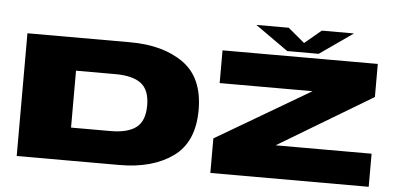

<svg xmlns="http://www.w3.org/2000/svg" viewBox="-54 -941 2191 1052"><g transform="rotate(5 1041.5 -415.0)"><path d="M70 0H635Q816 0 928.5 -80.5Q1041 -161 1041 -338Q1041 -515 929 -595Q817 -675 635 -675H70ZM353 -181V-494H570Q665 -494 711.5 -458.5Q758 -423 758 -338Q758 -253 711.5 -217Q665 -181 570 -181ZM1135 0H2006V-182H1478L1997 -493V-675H1143V-495H1654L1135 -190ZM1496.5 -702H1669.5L1852.5 -830H1675.5L1584.5 -754L1493.5 -830H1315.5Z"/></g></svg>

Font: Anybody ExtraExpanded Black
Style: Regular
Weight: 900
Width: 8
Version: Version 1.113;gftools[0.9.25]